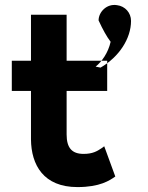

<svg xmlns="http://www.w3.org/2000/svg" viewBox="-20 -738 601 781"><path d="M430 -568C414 -589 398 -618 381 -655C381 -689 414 -724 456 -717C489 -713 513 -686 513 -653C513 -581 464 -506 389 -463C382 -464 376 -466 369 -467C394 -487 420 -523 430 -568ZM449 -20 404 -143 393 -135C375 -123 357 -112 320 -112C273 -112 251 -136 251 -191V-368H416V-491H251V-678H106V-491H28V-368H106V-171C107 -67 157 23 295 23C387 23 426 -4 449 -20Z"/></svg>

Font: Bluebird
Style: SfBdExt
Weight: 700
Designer: Jasper
Foundry: Cannot Into Space Fonts
Version: Version 0.98